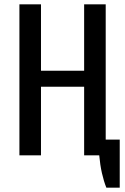

<svg xmlns="http://www.w3.org/2000/svg" viewBox="-20 -720 580 890"><path d="M70 0V-700H170V-392H370V-700H470V0H370V-318H170V0ZM473 150Q461 120 452.5 82.5Q444 45 440 0H370V-73H535V150Z"/></svg>

Font: Cuprum Medium
Style: Regular
Weight: 500
Designer: Jovanny Lemonad
Foundry: Jovanny Lemonad
Version: Version 3.000